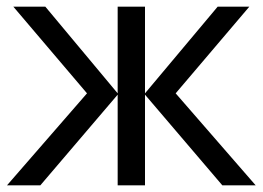

<svg xmlns="http://www.w3.org/2000/svg" viewBox="-20 -556 790 576"><path d="M728 -536 507 -276 747 0H647L415 -272V0H333V-272L101 0H1L241 -276L20 -536H116L333 -276V-536H415V-276L633 -536Z"/></svg>

Font: Go Noto Current
Style: Regular
Weight: 400
Designer: Monotype Design Team
Foundry: Monotype Imaging Inc.
Version: Version 2.007; ttfautohint (v1.8) -l 8 -r 50 -G 200 -x 14 -D